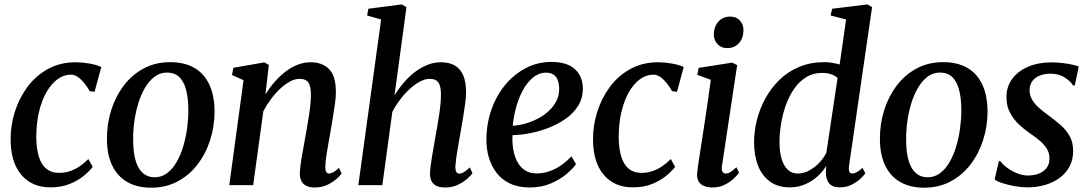

<svg xmlns="http://www.w3.org/2000/svg" viewBox="-20 -837 4924 868"><path d="M208 10Q124 10 76 -47.2Q28 -104.5 28 -207Q27.5 -267.5 46.2 -328.8Q65 -390 102.2 -441.5Q139.5 -493 195 -524.2Q250.5 -555.5 323 -555.5Q350.5 -555.5 383 -550Q415.5 -544.5 438 -534L407.5 -422L385.5 -425Q373.5 -446.5 359.5 -463.2Q345.5 -480 330.8 -489.8Q316 -499.5 301 -499.5Q268.5 -499.5 240 -478.8Q211.5 -458 189.8 -419.8Q168 -381.5 156 -329.5Q144 -277.5 144 -214.5Q145 -161.5 156.5 -126.2Q168 -91 190.5 -73.2Q213 -55.5 245.5 -55.5Q274.5 -55.5 298 -63.8Q321.5 -72 341.5 -86Q361.5 -100 379.5 -118L399 -82.5Q385 -64 358.8 -42.2Q332.5 -20.5 294.8 -5.2Q257 10 208 10Z M749 -556Q814.5 -556 859 -530Q903.5 -504 926.5 -454.2Q949.5 -404.5 950 -333.5Q950 -266.5 930.2 -204.5Q910.5 -142.5 873.2 -93.8Q836 -45 783 -16.8Q730 11.5 664 11.5Q599.5 11.5 554.8 -14.5Q510 -40.5 486.8 -89.8Q463.5 -139 463.5 -208.5Q463 -276.5 482.8 -339Q502.5 -401.5 539.8 -450.5Q577 -499.5 630 -527.8Q683 -556 749 -556ZM735.5 -509Q703.5 -509 678.8 -490.2Q654 -471.5 635.5 -440Q617 -408.5 605 -369Q593 -329.5 587.2 -287.5Q581.5 -245.5 582 -206Q582 -147.5 593.5 -109.8Q605 -72 626.8 -53.8Q648.5 -35.5 679 -35.5Q710.5 -35.5 735.2 -54Q760 -72.5 778.2 -104Q796.5 -135.5 808.2 -175Q820 -214.5 825.8 -256.2Q831.5 -298 831.5 -337Q831.5 -394 821 -432.2Q810.5 -470.5 789.2 -489.8Q768 -509 735.5 -509Z M1180 -410.5Q1198.5 -440 1221.2 -466.2Q1244 -492.5 1270.2 -512.8Q1296.5 -533 1325.2 -544.2Q1354 -555.5 1384.5 -555.5Q1437.5 -555.5 1468 -524.2Q1498.5 -493 1498.5 -420Q1498.5 -399.5 1494.5 -369Q1490.5 -338.5 1484.8 -305.5Q1479 -272.5 1474.5 -244Q1470 -217.5 1464.5 -188Q1459 -158.5 1455.2 -131.2Q1451.5 -104 1450.5 -83.5Q1450.5 -67 1454.8 -59.8Q1459 -52.5 1466 -52.5Q1475.5 -52.5 1486.5 -58.2Q1497.5 -64 1512.5 -78L1524.5 -52.5Q1519 -44 1502.5 -29Q1486 -14 1460.8 -1.8Q1435.5 10.5 1402.5 10.5Q1378.5 10.5 1363.5 2.5Q1348.5 -5.5 1341.8 -20.2Q1335 -35 1335.5 -55.5Q1336 -68.5 1338.2 -88Q1340.5 -107.5 1344.5 -130.2Q1348.5 -153 1353 -176.5Q1357.5 -200 1361 -222Q1365 -244 1369.2 -268.2Q1373.5 -292.5 1377.2 -317.2Q1381 -342 1383.2 -365Q1385.5 -388 1385.5 -407.5Q1385.5 -435.5 1380.2 -451.5Q1375 -467.5 1363.5 -474Q1352 -480.5 1333 -480.5Q1313.5 -480.5 1291.5 -468.8Q1269.5 -457 1247.2 -436.5Q1225 -416 1205.2 -389.5Q1185.5 -363 1170.5 -334L1124.5 0H1016.5L1081 -474.5L1029 -498L1035 -530.5L1174.5 -555L1195.5 -543.5Z M1992.5 10.5Q1967.5 10.5 1952.2 2.8Q1937 -5 1930.2 -19.5Q1923.5 -34 1924 -55.5Q1924.5 -68.5 1927 -88Q1929.5 -107.5 1933.2 -130.2Q1937 -153 1941.2 -176.5Q1945.5 -200 1949 -222Q1953 -244 1957.2 -268.2Q1961.5 -292.5 1965.2 -317.2Q1969 -342 1971.2 -365Q1973.5 -388 1973.5 -407.5Q1973.5 -435.5 1968 -451.5Q1962.5 -467.5 1951.2 -474Q1940 -480.5 1922 -480.5Q1902 -480.5 1879 -468.5Q1856 -456.5 1832.8 -435.2Q1809.5 -414 1789 -387Q1768.5 -360 1753.5 -330.5L1708.5 0H1600L1703 -749L1639.5 -767L1645.5 -797.5L1796.5 -817L1817.5 -804.5L1763.5 -405.5Q1782 -436 1805 -463Q1828 -490 1855 -510.8Q1882 -531.5 1911.8 -543.5Q1941.5 -555.5 1973.5 -555.5Q2009 -555.5 2034.2 -542Q2059.5 -528.5 2073.2 -498.5Q2087 -468.5 2087 -419.5Q2087 -399.5 2083 -369Q2079 -338.5 2073.5 -305.5Q2068 -272.5 2063 -244Q2059.5 -224.5 2055.8 -202.5Q2052 -180.5 2048.2 -159Q2044.5 -137.5 2042 -118Q2039.5 -98.5 2038.5 -83.5Q2038.5 -66.5 2043.2 -59.2Q2048 -52 2055.5 -52Q2065.5 -52 2076.5 -58.5Q2087.5 -65 2104 -80L2116 -54Q2110.5 -45.5 2093.8 -30.2Q2077 -15 2051.5 -2.2Q2026 10.5 1992.5 10.5Z M2584 -95Q2570 -74.5 2540.5 -49.8Q2511 -25 2469 -7.2Q2427 10.5 2375 10.5Q2322.5 10.5 2285 -7.5Q2247.5 -25.5 2224 -56.8Q2200.5 -88 2189.5 -126.8Q2178.5 -165.5 2179 -207Q2179.5 -278.5 2201.8 -341.8Q2224 -405 2264 -453.2Q2304 -501.5 2357.2 -529.2Q2410.5 -557 2473.5 -557Q2522 -557 2553 -541.8Q2584 -526.5 2599.2 -499.8Q2614.5 -473 2615 -439.5Q2615.5 -394 2594 -359.2Q2572.5 -324.5 2537 -299.8Q2501.5 -275 2459.2 -258.8Q2417 -242.5 2374.2 -234.5Q2331.5 -226.5 2297 -226Q2295 -192.5 2300.2 -161.8Q2305.5 -131 2318.2 -106.5Q2331 -82 2352.8 -67.5Q2374.5 -53 2406 -53Q2437 -53 2465 -63Q2493 -73 2517.8 -90.5Q2542.5 -108 2563.5 -130.5ZM2450 -508.5Q2416 -508.5 2389.2 -486.2Q2362.5 -464 2343.2 -428Q2324 -392 2312.8 -350Q2301.5 -308 2298 -268.5Q2326.5 -270 2356 -278.5Q2385.5 -287 2413 -301.5Q2440.5 -316 2462 -336.2Q2483.5 -356.5 2496 -381.8Q2508.5 -407 2508 -436.5Q2507.5 -472.5 2492.5 -490.5Q2477.5 -508.5 2450 -508.5Z M2841 10Q2757 10 2709 -47.2Q2661 -104.5 2661 -207Q2660.5 -267.5 2679.2 -328.8Q2698 -390 2735.2 -441.5Q2772.5 -493 2828 -524.2Q2883.5 -555.5 2956 -555.5Q2983.5 -555.5 3016 -550Q3048.5 -544.5 3071 -534L3040.5 -422L3018.5 -425Q3006.5 -446.5 2992.5 -463.2Q2978.5 -480 2963.8 -489.8Q2949 -499.5 2934 -499.5Q2901.5 -499.5 2873 -478.8Q2844.5 -458 2822.8 -419.8Q2801 -381.5 2789 -329.5Q2777 -277.5 2777 -214.5Q2778 -161.5 2789.5 -126.2Q2801 -91 2823.5 -73.2Q2846 -55.5 2878.5 -55.5Q2907.5 -55.5 2931 -63.8Q2954.5 -72 2974.5 -86Q2994.5 -100 3012.5 -118L3032 -82.5Q3018 -64 2991.8 -42.2Q2965.5 -20.5 2927.8 -5.2Q2890 10 2841 10Z M3200.5 10.5Q3178 10.5 3161.5 3.2Q3145 -4 3137.2 -18.8Q3129.5 -33.5 3132 -56Q3133.5 -73.5 3138.5 -106.5Q3143.5 -139.5 3150.2 -182.8Q3157 -226 3164.5 -275.5Q3172 -325 3179.5 -376.5Q3187 -428 3193.5 -476L3132.5 -499L3138.5 -530L3290.5 -554L3312.5 -542.5L3244 -87.5Q3241 -69.5 3246.2 -61Q3251.5 -52.5 3260 -52.5Q3270.5 -52.5 3281.5 -58.8Q3292.5 -65 3309 -81L3321 -56Q3314.5 -46.5 3298.2 -30.8Q3282 -15 3257.2 -2.2Q3232.5 10.5 3200.5 10.5ZM3267 -619.5Q3240.5 -619.5 3223.5 -637.8Q3206.5 -656 3207 -683.5Q3208 -717.5 3228.2 -739.8Q3248.5 -762 3281 -762Q3309 -762 3325 -744.2Q3341 -726.5 3341 -700.5Q3341 -665.5 3321 -642.5Q3301 -619.5 3267 -619.5Z M3818.5 -89Q3816 -71 3819.5 -61.8Q3823 -52.5 3832.5 -52.5Q3842 -52.5 3853 -58.5Q3864 -64.5 3879.5 -78L3892 -53Q3885.5 -44 3869.8 -29Q3854 -14 3830.2 -2Q3806.5 10 3776.5 10Q3743.5 10 3728.5 -7.8Q3713.5 -25.5 3713.5 -58.5L3715 -86.5Q3701 -63 3676.8 -40.5Q3652.5 -18 3620.5 -4Q3588.5 10 3550.5 10Q3496.5 10 3460.8 -16.2Q3425 -42.5 3407 -88.2Q3389 -134 3389 -193Q3389 -243.5 3402 -295Q3415 -346.5 3440.8 -393.2Q3466.5 -440 3504.5 -476.8Q3542.5 -513.5 3593.2 -534.8Q3644 -556 3706.5 -556Q3723.5 -556 3742 -553Q3760.5 -550 3776 -545.5L3805 -749L3735 -767L3742 -797.5L3901.5 -817L3922.5 -804.5ZM3766.5 -484.5Q3755 -495.5 3736.8 -501.5Q3718.5 -507.5 3697.5 -507.5Q3656 -507.5 3624.2 -487.8Q3592.5 -468 3569.8 -435Q3547 -402 3532.5 -361.2Q3518 -320.5 3511 -277.2Q3504 -234 3504 -194.5Q3504 -149 3514 -117.2Q3524 -85.5 3542.2 -69Q3560.5 -52.5 3586 -52.5Q3613.5 -52.5 3639 -66.5Q3664.5 -80.5 3684.8 -102.2Q3705 -124 3716 -147Z M4243.5 -556Q4309 -556 4353.5 -530Q4398 -504 4421 -454.2Q4444 -404.5 4444.5 -333.5Q4444.5 -266.5 4424.8 -204.5Q4405 -142.5 4367.8 -93.8Q4330.5 -45 4277.5 -16.8Q4224.5 11.5 4158.5 11.5Q4094 11.5 4049.2 -14.5Q4004.5 -40.5 3981.2 -89.8Q3958 -139 3958 -208.5Q3957.5 -276.5 3977.2 -339Q3997 -401.5 4034.2 -450.5Q4071.5 -499.5 4124.5 -527.8Q4177.5 -556 4243.5 -556ZM4230 -509Q4198 -509 4173.2 -490.2Q4148.5 -471.5 4130 -440Q4111.5 -408.5 4099.5 -369Q4087.5 -329.5 4081.8 -287.5Q4076 -245.5 4076.5 -206Q4076.5 -147.5 4088 -109.8Q4099.5 -72 4121.2 -53.8Q4143 -35.5 4173.5 -35.5Q4205 -35.5 4229.8 -54Q4254.5 -72.5 4272.8 -104Q4291 -135.5 4302.8 -175Q4314.5 -214.5 4320.2 -256.2Q4326 -298 4326 -337Q4326 -394 4315.5 -432.2Q4305 -470.5 4283.8 -489.8Q4262.5 -509 4230 -509Z M4839 -451H4830.5Q4821.5 -468.5 4794.2 -486.2Q4767 -504 4730 -504Q4703.5 -504 4682.2 -496Q4661 -488 4648.2 -472Q4635.5 -456 4634.5 -432.5Q4634 -407.5 4645.5 -387.2Q4657 -367 4677 -349.5Q4697 -332 4721 -314.5Q4748.5 -294.5 4773.8 -272.8Q4799 -251 4815.2 -222.5Q4831.5 -194 4831.5 -154.5Q4831.5 -114.5 4815 -83.8Q4798.5 -53 4769.5 -32Q4740.5 -11 4703.2 -0.5Q4666 10 4624.5 10Q4598 10 4567.2 4.5Q4536.5 -1 4511.2 -9.2Q4486 -17.5 4476.5 -26L4496 -108.5H4502.5Q4513 -93.5 4533.2 -78.5Q4553.5 -63.5 4578.5 -53.5Q4603.5 -43.5 4627.5 -43.5Q4652 -43.5 4674 -51.2Q4696 -59 4710.2 -76.2Q4724.5 -93.5 4724.5 -121Q4724.5 -146.5 4711.2 -166.8Q4698 -187 4676.8 -204.2Q4655.5 -221.5 4631 -238Q4609.5 -253 4586 -275Q4562.5 -297 4546.2 -327.2Q4530 -357.5 4530 -397.5Q4530 -446 4556.5 -481.2Q4583 -516.5 4629 -535.8Q4675 -555 4732.5 -555Q4758.5 -555 4783.8 -552Q4809 -549 4828.5 -544.5Q4848 -540 4857 -536.5Z"/></svg>

Font: Merriweather 48pt Medium
Style: Italic
Weight: 500
Italic angle: -7.8°
Version: Version 2.101